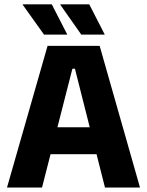

<svg xmlns="http://www.w3.org/2000/svg" viewBox="-20 -846 663 866"><path d="M11.5 0 194.5 -639H429.5L611.5 0H453.5L318 -536H306.5L169.5 0ZM167 -150.5V-272H455V-150.5ZM213.5 -826.5 283 -691V-690H178.5L82.5 -824.5V-826.5ZM382.5 -826.5 452 -691V-690H346.5L252 -824.5V-826.5Z"/></svg>

Font: Anek Latin
Style: Bold
Weight: 700
Designer: Yesha Goshar
Foundry: Ek Type
Version: Version 1.003